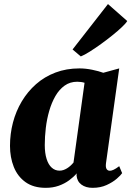

<svg xmlns="http://www.w3.org/2000/svg" viewBox="-20 -892 631 922"><path d="M489 -108.5Q486.5 -89 491.8 -80.5Q497 -72 508 -72Q515 -72 525.5 -76.8Q536 -81.5 552.5 -94L566.5 -60.5Q560.5 -51 541 -34Q521.5 -17 492 -3.5Q462.5 10 424.5 10Q392 10 371 -5.5Q350 -21 347.5 -50L348.5 -59.5Q333.5 -42 311.8 -26Q290 -10 262 0Q234 10 199.5 10Q141 10 102.8 -17.2Q64.5 -44.5 46.2 -90.5Q28 -136.5 28 -191.5Q28 -249 42.2 -303.5Q56.5 -358 84.5 -405Q112.5 -452 153 -487.8Q193.5 -523.5 246 -543.5Q298.5 -563.5 361.5 -563.5Q391 -563.5 422.8 -557Q454.5 -550.5 476 -542.5L552.5 -563.5ZM386 -494.5Q378 -497 369.2 -498.2Q360.5 -499.5 351 -499.5Q316.5 -499.5 290.5 -481Q264.5 -462.5 246.2 -431Q228 -399.5 216.5 -359.8Q205 -320 200 -277.8Q195 -235.5 195 -195.5Q195 -156.5 203.8 -128.8Q212.5 -101 228.5 -86.8Q244.5 -72.5 266 -72.5Q275.5 -72.5 284.5 -75.5Q293.5 -78.5 302 -83.8Q310.5 -89 318.2 -96Q326 -103 333 -111.5ZM328.5 -654.5 498.5 -872.5 591 -791Q584.5 -780 565.5 -762Q546.5 -744 520.2 -722.8Q494 -701.5 465.5 -681Q437 -660.5 411.2 -644.2Q385.5 -628 368 -621Z"/></svg>

Font: Merriweather 28pt Black
Style: Italic
Weight: 900
Italic angle: -7.8°
Version: Version 2.101